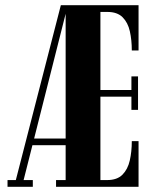

<svg xmlns="http://www.w3.org/2000/svg" viewBox="-20 -720 597 740"><path d="M9 0V-26H41L214.5 -700H514V-525.5H488Q488 -565.5 480.5 -599.2Q473 -633 452.5 -653.5Q432 -674 394 -674H367V-373H486.5V-425.5H512V-296.5H486.5V-347.5H367V-26H393Q431.5 -26 452 -46.8Q472.5 -67.5 480.2 -101.5Q488 -135.5 488 -176H514V0H196V-26H233V-160.5H105L71 -26H106.5V0ZM111.5 -186H233V-667Z"/></svg>

Font: Imbue 50pt ExtraBold
Style: Regular
Weight: 800
Designer: Tyler Finck
Foundry: Etcetera Type Company
Version: Version 1.102; ttfautohint (v1.8.3)